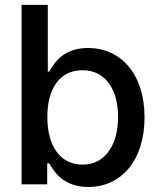

<svg xmlns="http://www.w3.org/2000/svg" viewBox="-20 -747 641 778"><path d="M67.5 0H171.2V-84.9H180C199.2 -50.1 238.3 10.7 337.7 10.7C469.8 10.7 565.7 -95.2 565.7 -271.7C565.7 -448.5 468.4 -552.6 336.6 -552.6C235.4 -552.6 198.9 -490.8 180 -457H173.7V-727.3H67.5ZM171.9 -272.7C171.5 -386.7 221.2 -462.4 313.9 -462.4C410.2 -462.4 458.5 -381 458.5 -272.7C458.5 -163.4 408.7 -79.9 313.9 -79.9C222.7 -79.9 171.5 -158 171.9 -272.7Z"/></svg>

Font: RED Number Medium
Style: Regular
Weight: 500
Designer: RED UED
Foundry: rsms
Version: Version 1.003;FEAKit 1.0